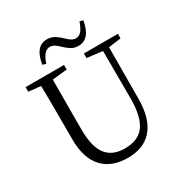

<svg xmlns="http://www.w3.org/2000/svg" viewBox="-212 -1095 1215 1272"><g transform="rotate(-30 396.0 -458.5)"><path d="M401 16Q280 16 213 -53Q141 -127 141 -275V-391Q141 -587 139 -684L46 -694V-729H340V-694L227 -682Q226 -587 226 -391V-299Q226 -164 277 -103Q323 -48 414 -48Q516 -48 562 -110Q611 -174 611 -318L610 -680L492 -694V-729H752V-694L657 -682L655 -290Q655 -134 585 -56Q520 16 401 16ZM488 -790Q460 -790 437 -802Q422 -810 400 -829Q396 -833 387 -841Q366 -861 355 -868Q336 -880 318 -880Q269 -880 242 -794L216 -802Q236 -933 326 -933Q353 -933 377 -921Q392 -913 415 -894Q420 -890 430 -880Q450 -861 461 -854Q479 -842 497 -842Q523 -842 542 -865Q558 -885 573 -928L599 -921Q576 -790 488 -790Z"/></g></svg>

Font: GenRyuMin TW R
Style: Regular
Weight: 400
Version: Version 1.501;PS 1;hotconv 16.6.51;makeotf.lib2.5.65220